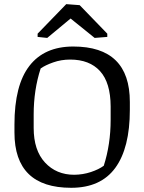

<svg xmlns="http://www.w3.org/2000/svg" viewBox="-20 -896 697 927"><path d="M514.2 -382.3Q513.7 -497.1 462.9 -552.7Q412.1 -608.4 318.8 -608.4Q275.4 -608.4 236.8 -594.7Q198.2 -581.1 176.3 -565.4Q142.6 -461.9 142.6 -343.3V-278.3Q142.6 -170.4 197.3 -111.3Q252 -52.2 338.4 -52.2Q380.9 -52.7 418.9 -65.4Q457 -78.1 481 -95.7Q514.2 -199.2 514.2 -317.4ZM333.5 -671.4Q606.9 -671.4 606.9 -403.8V-365.7Q606.9 -181.6 536.6 -85.4Q466.3 10.7 323.7 10.7Q49.8 10.7 49.8 -256.3V-294.9Q49.8 -484.9 122.1 -578.1Q194.3 -671.4 333.5 -671.4ZM498 -717.8 437 -712.9 320.8 -806.6 208 -712.9 161.6 -717.8V-733.4L299.8 -876L364.7 -871.1L498 -733.4Z"/></svg>

Font: NoticiaText-Regular
Style: Regular
Weight: 400
Designer: JM Sole
Foundry: JM Sole
Version: Version 1.003